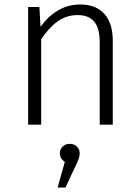

<svg xmlns="http://www.w3.org/2000/svg" viewBox="-20 -554 621 853"><path d="M481 -374V0H423V-366Q423 -429 398.5 -458Q374 -487 325 -487Q275 -487 236 -459Q197 -431 163 -379V0H105V-523H155L160 -435Q193 -481 237.5 -507.5Q282 -534 336 -534Q407 -534 444 -492Q481 -450 481 -374ZM334 127Q334 139 329.5 152Q325 165 311 193L271 279H236L268 165Q246 151 246 127Q246 109 258.5 97Q271 85 290 85Q309 85 321.5 97Q334 109 334 127Z"/></svg>

Font: Fira Sans Light
Style: Regular
Weight: 300
Designer: bBox Type GmbH & Carrois Corporate GbR & Edenspiekermann AG
Foundry: bBox Type GmbH & Carrois Corporate GbR & Edenspiekermann AG
Version: Version 4.301